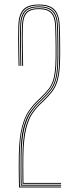

<svg xmlns="http://www.w3.org/2000/svg" viewBox="-20 -825 349 845"><path d="M79.2 -16Q78.8 -40.2 78.5 -70.2Q78.2 -100.2 78.8 -138.8Q80 -215.2 91.1 -259Q102.2 -302.8 119 -326.9Q135.8 -351 153.2 -367.8L168.8 -382.8Q191.2 -404.2 206 -423.2Q220.8 -442.2 229 -468.9Q237.2 -495.5 239.8 -539.2Q240.8 -558.2 240.9 -590Q241 -621.8 240.4 -655.4Q239.8 -689 238.8 -712.8Q236.8 -760 216.2 -780.5Q195.8 -801 150.8 -801Q106.2 -801 86.2 -780.2Q66.2 -759.5 64.8 -711.8Q63.8 -687.5 63.9 -658.9Q64 -630.2 64.6 -599Q65.2 -567.8 65.8 -535.2H61.8Q61.2 -567.8 60.6 -599Q60 -630.2 59.9 -658.9Q59.8 -687.5 60.8 -712Q62.2 -762 83.1 -783.5Q104 -805 150.8 -805Q197.8 -805 219.1 -783.6Q240.5 -762.2 242.8 -713Q243.8 -689 244.4 -655.4Q245 -621.8 244.9 -589.9Q244.8 -558 243.8 -539Q241.2 -494.5 232.8 -467.4Q224.2 -440.2 209.2 -420.9Q194.2 -401.5 171.8 -380L156 -365Q138.5 -348.2 122.2 -324.5Q106 -300.8 95.1 -257.6Q84.2 -214.5 82.8 -138.8Q82.5 -115.2 82.5 -93.4Q82.5 -71.5 82.8 -52.9Q83 -34.2 83.2 -20H248.8V-16ZM63.8 0Q63.2 -24.2 62.9 -43.1Q62.5 -62 62.4 -84Q62.2 -106 62.8 -139Q64 -218.5 76.2 -264.9Q88.5 -311.2 106.4 -336.8Q124.2 -362.2 141.8 -379L157.5 -394.2Q179.8 -415.5 193.5 -433Q207.2 -450.5 214.4 -474.8Q221.5 -499 223.8 -540Q224.5 -554 224.8 -575.8Q225 -597.5 224.8 -622.2Q224.5 -647 224 -670.6Q223.5 -694.2 222.8 -712.2Q221 -751.2 204.2 -768.1Q187.5 -785 150.8 -785Q114.5 -785 98.2 -767.9Q82 -750.8 80.8 -711.2Q79.8 -687.2 79.9 -658.8Q80 -630.2 80.6 -599.1Q81.2 -568 81.8 -535.2H77.8Q77 -584.2 76.1 -629.8Q75.2 -675.2 76.8 -711.5Q78 -753 95.1 -771Q112.2 -789 150.8 -789Q189.5 -789 207.2 -771.1Q225 -753.2 226.8 -712.2Q227.5 -694.2 228 -670.6Q228.5 -647 228.8 -622.1Q229 -597.2 228.8 -575.5Q228.5 -553.8 227.8 -539.8Q225.5 -498 218 -473.2Q210.5 -448.5 196.5 -430.6Q182.5 -412.8 160.2 -391.2L144.5 -376.2Q127 -359.5 109.2 -334.4Q91.5 -309.2 79.5 -263.5Q67.5 -217.8 66.8 -139Q66.5 -107.2 66.6 -85.4Q66.8 -63.5 67 -44.9Q67.2 -26.2 67.8 -4H248.8V0ZM71.5 -8Q70.5 -38.5 70.6 -65.8Q70.8 -93 70.8 -139Q70.8 -217 82.6 -262Q94.5 -307 112.2 -331.9Q130 -356.8 147.5 -373.5L163.2 -388.5Q185.5 -410 199.8 -428.2Q214 -446.5 221.8 -471.9Q229.5 -497.2 231.8 -539.8Q232.5 -553.8 232.8 -575.6Q233 -597.5 232.8 -622.4Q232.5 -647.2 232 -670.9Q231.5 -694.5 230.8 -712.5Q229 -755.8 210.4 -774.4Q191.8 -793 150.8 -793Q110.2 -793 92.1 -774.1Q74 -755.2 72.8 -711.5Q71.8 -687.2 71.9 -658.8Q72 -630.2 72.6 -599Q73.2 -567.8 73.8 -535.2H69.8Q69.2 -567.8 68.6 -599Q68 -630.2 67.9 -658.9Q67.8 -687.5 68.8 -711.8Q70 -757.5 89.1 -777.2Q108.2 -797 150.8 -797Q193.8 -797 213.2 -777.5Q232.8 -758 234.8 -712.8Q235.5 -694.8 236 -671Q236.5 -647.2 236.8 -622.2Q237 -597.2 236.8 -575.5Q236.5 -553.8 235.8 -539.5Q233.5 -496.2 225.5 -470.4Q217.5 -444.5 202.9 -425.9Q188.2 -407.2 166 -385.8L150.2 -370.8Q132.8 -353.8 115.9 -329.4Q99 -305 87.5 -260.6Q76 -216.2 74.8 -139Q74 -97 74.4 -68.1Q74.8 -39.2 75.5 -12H248.8V-8Z"/></svg>

Font: Big Shoulders Inline Display Thin Thin
Style: Regular
Weight: 250
Version: Version 2.002